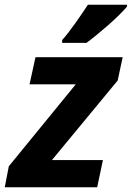

<svg xmlns="http://www.w3.org/2000/svg" viewBox="-43 -786 553 806"><path d="M-23 0 -6 -88 275 -432H81L106 -546H472L451 -448L175 -114H389L365 0ZM218 -606V-618Q243 -646 273 -688.5Q303 -731 326 -766H490V-758Q479 -745 458.5 -724.5Q438 -704 413 -682Q388 -660 363.5 -640Q339 -620 320 -606Z"/></svg>

Font: Noto IKEA Latin
Style: Bold Italic
Weight: 700
Italic angle: -12°
Designer: Monotype Design Team
Foundry: Monotype Imaging Inc.
Version: Version 1.0